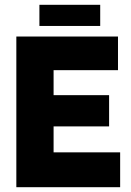

<svg xmlns="http://www.w3.org/2000/svg" viewBox="-20 -779 545 799"><path d="M480 0H48V-627H471V-487H203V-383H434V-253H203V-145H480ZM397 -671H144V-759H397Z"/></svg>

Font: Blinker
Style: Regular
Weight: 400
Designer: Juergen Huber
Foundry: supertype
Version: 1.017